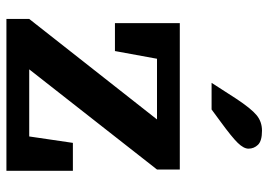

<svg xmlns="http://www.w3.org/2000/svg" viewBox="-139 -697 836 598"><g transform="rotate(90 279.0 -398.0)"><path d="M405 -71 425 -207H512V0H39V-71L352 -469H163L139 -338H52V-540H508V-469L196 -71ZM238 -639 287 -715Q318 -762 338.5 -779Q359 -796 387 -796Q419 -796 431 -783.5Q443 -771 443 -754Q443 -739 425 -720.5Q407 -702 359 -667L321 -639Z"/></g></svg>

Font: Domine
Style: Bold
Weight: 700
Designer: Pablo Impallari, Rodrigo Fuenzalida, Brenda Gallo
Foundry: Pablo Impallari, Rodrigo Fuenzalida, Brenda Gallo
Version: Version 2.000